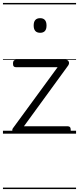

<svg xmlns="http://www.w3.org/2000/svg" viewBox="-20 -905 535 1300"><path d="M86 0Q68 0 64.5 -13.5Q61 -27 67 -36L370 -450H88Q78 -450 73 -455.5Q68 -461 68 -475Q68 -488 73 -494Q78 -500 88 -500H427Q436 -500 441.5 -494Q447 -488 447.5 -479.5Q448 -471 442 -462L142 -50H439Q449 -50 454 -44Q459 -38 459 -23Q459 -11 454 -5.5Q449 0 439 0ZM252 -683Q230 -683 219 -695.5Q208 -708 208 -732Q208 -757 219 -769.5Q230 -782 252 -782Q273 -782 284 -769.5Q295 -757 295 -732Q295 -707 284 -695Q273 -683 252 -683ZM0 365H495V375H0ZM0 -20H495V0H0ZM0 -505H495V-500H0ZM0 -885H495V-875H0Z"/></svg>

Font: Playwrite GB J Guides
Style: Regular
Weight: 400
Designer: Veronika Burian, José Scaglione
Foundry: TypeTogether
Version: Version 1.003